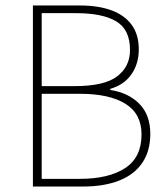

<svg xmlns="http://www.w3.org/2000/svg" viewBox="-20 -680 614 700"><path d="M100 0V-660H272Q338 -660 386 -642.5Q434 -625 460 -589.5Q486 -554 486 -500Q486 -448 459.5 -409.5Q433 -371 382 -356V-352Q448 -342 488 -301.5Q528 -261 528 -192Q528 -129 498.5 -86Q469 -43 414 -21.5Q359 0 284 0ZM132 -28H272Q376 -28 436 -67Q496 -106 496 -190Q496 -265 437.5 -301.5Q379 -338 272 -338H132ZM132 -366H252Q360 -366 407 -401.5Q454 -437 454 -498Q454 -572 404 -602Q354 -632 258 -632H132Z"/></svg>

Font: Assistant ExtraLight ExtraLight
Style: Regular
Weight: 250
Version: Version 3.000